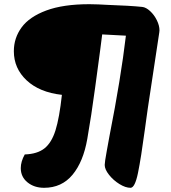

<svg xmlns="http://www.w3.org/2000/svg" viewBox="-20 -736 813 915"><path d="M275 -284Q168 -296 107 -353Q46 -410 46 -492Q46 -555 83 -605.5Q120 -656 200.5 -686Q281 -716 406 -716Q434 -716 449 -715L488 -713Q601 -709 658 -703Q676 -701 695.5 -683Q715 -665 727.5 -639.5Q740 -614 740 -591L739 -581L685 -224Q680 -193 677 -167Q674 -141 671 -123Q652 18 637.5 88.5Q623 159 602 159Q578 159 549 141Q520 123 499.5 97Q479 71 479 50Q479 37 488.5 -15Q498 -67 502 -89Q556 -363 580 -566L467 -572Q458 -501 457 -494Q452 -457 433.5 -319.5Q415 -182 396 -74Q377 35 325.5 97Q274 159 190 159Q143 159 111 133Q79 107 79 65Q79 34 98 0Q158 -2 192 -29Q226 -56 244.5 -115Q263 -174 275 -284Z"/></svg>

Font: Mogra
Style: Regular
Weight: 400
Designer: Lipi Raval
Foundry: Lipi Raval
Version: Version 1.002;PS 1.002;hotconv 1.0.88;makeotf.lib2.5.647800;